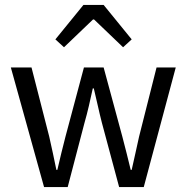

<svg xmlns="http://www.w3.org/2000/svg" viewBox="-20 -760 758 780"><path d="M159 0 24 -486H108L180 -205Q188 -170 195 -137Q202 -104 209 -70H213Q221 -104 229 -137.5Q237 -171 246 -205L321 -486H401L477 -205Q486 -170 494.5 -137Q503 -104 511 -70H515Q523 -104 530 -137Q537 -170 545 -205L616 -486H694L564 0H464L394 -261Q385 -296 377.5 -330Q370 -364 361 -401H357Q349 -364 341 -329.5Q333 -295 323 -260L255 0ZM205 -600 319 -740H401L515 -600L480 -568L362 -681H358L240 -568Z"/></svg>

Font: Pinyin1712
Style: Regular
Weight: 400
Version: Version 1